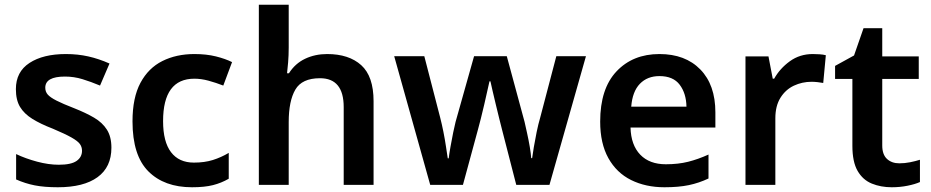

<svg xmlns="http://www.w3.org/2000/svg" viewBox="-20 -780 3929 810"><path d="M450 -157Q450 -75 391.5 -32.5Q333 10 224 10Q167 10 126.5 2Q86 -6 48 -23V-130Q88 -111 136.5 -98Q185 -85 228 -85Q280 -85 303 -101Q326 -117 326 -144Q326 -160 317 -172.5Q308 -185 281.5 -200Q255 -215 203 -237Q151 -257 116.5 -278.5Q82 -300 64.5 -329Q47 -358 47 -404Q47 -477 104.5 -514.5Q162 -552 258 -552Q308 -552 352.5 -542Q397 -532 442 -512L402 -419Q364 -435 328 -446Q292 -457 254 -457Q171 -457 171 -410Q171 -393 181.5 -381Q192 -369 218.5 -355.5Q245 -342 294 -323Q342 -304 377 -283.5Q412 -263 431 -233Q450 -203 450 -157Z M790 10Q673 10 606 -57Q539 -124 539 -268Q539 -368 572.5 -430.5Q606 -493 665 -522.5Q724 -552 800 -552Q851 -552 891 -542Q931 -532 959 -518L922 -419Q891 -431 860 -439.5Q829 -448 800 -448Q668 -448 668 -269Q668 -182 701.5 -138Q735 -94 798 -94Q843 -94 878 -105Q913 -116 945 -135V-26Q914 -8 878.5 1Q843 10 790 10Z M1198 -579Q1198 -547 1195.5 -516.5Q1193 -486 1191 -471H1199Q1225 -512 1267 -532Q1309 -552 1360 -552Q1452 -552 1504 -505Q1556 -458 1556 -353V0H1430V-328Q1430 -450 1330 -450Q1254 -450 1226 -402Q1198 -354 1198 -265V0H1072V-760H1198Z M2098 -233Q2093 -252 2086 -280.5Q2079 -309 2071.5 -340Q2064 -371 2058 -397Q2052 -423 2049 -437H2045Q2042 -423 2036 -397Q2030 -371 2023 -339.5Q2016 -308 2008.5 -279.5Q2001 -251 1996 -232L1933 0H1795L1643 -543H1770L1837 -284Q1844 -257 1850.5 -224.5Q1857 -192 1861.5 -161.5Q1866 -131 1869 -112H1873Q1875 -130 1880.5 -161Q1886 -192 1892 -221.5Q1898 -251 1902 -266L1980 -543H2118L2193 -266Q2197 -248 2203.5 -219Q2210 -190 2215 -160.5Q2220 -131 2221 -113H2225Q2227 -129 2232 -159Q2237 -189 2244 -223Q2251 -257 2259 -284L2327 -543H2452L2298 0H2158Z M2762 -552Q2871 -552 2934.5 -487Q2998 -422 2998 -306V-242H2640Q2642 -168 2681 -127.5Q2720 -87 2789 -87Q2841 -87 2883 -97.5Q2925 -108 2969 -128V-27Q2929 -8 2886 1Q2843 10 2783 10Q2704 10 2642.5 -20.5Q2581 -51 2546.5 -113Q2512 -175 2512 -267Q2512 -406 2581 -479Q2650 -552 2762 -552ZM2762 -459Q2711 -459 2679.5 -426.5Q2648 -394 2643 -330H2876Q2875 -386 2847.5 -422.5Q2820 -459 2762 -459Z M3409 -552Q3422 -552 3437.5 -551Q3453 -550 3464 -547L3453 -430Q3443 -432 3429 -433.5Q3415 -435 3404 -435Q3364 -435 3329 -418.5Q3294 -402 3272.5 -367.5Q3251 -333 3251 -281V0H3125V-542H3222L3240 -448H3246Q3270 -491 3312 -521.5Q3354 -552 3409 -552Z M3774 -91Q3797 -91 3819.5 -95.5Q3842 -100 3861 -106V-12Q3841 -3 3809 3.5Q3777 10 3742 10Q3696 10 3658 -5.5Q3620 -21 3598 -59Q3576 -97 3576 -165V-447H3503V-502L3583 -546L3623 -661H3702V-542H3856V-447H3702V-166Q3702 -128 3722 -109.5Q3742 -91 3774 -91Z"/></svg>

Font: Noto Sans Kannada SemiBold
Style: Regular
Weight: 600
Designer: Jelle Bosma - Monotype Design Team
Foundry: Monotype Imaging Inc.
Version: Version 2.005; ttfautohint (v1.8.4.7-5d5b)